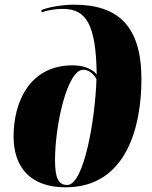

<svg xmlns="http://www.w3.org/2000/svg" viewBox="-20 -790 651 820"><path d="M260 10C524 10 584 -256 584 -452C584 -677 486 -770 296 -770C240 -770 179 -757 157 -747L158 -737C177 -744 207 -752 249 -752C350 -752 390 -682 393 -472C376 -493 342 -511 291 -511C102 -511 38 -348 38 -208C38 -73 112 10 260 10ZM267 0C229 0 215 -31 215 -106C215 -259 268 -492 335 -492C357 -492 377 -479 392 -452C387 -287 340 0 267 0Z"/></svg>

Font: Noto Serif Display SemiCondensed Black
Style: Italic
Weight: 900
Width: 4
Italic angle: -12°
Designer: Monotype Design Team
Foundry: Monotype Imaging Inc.
Version: Version 2.009